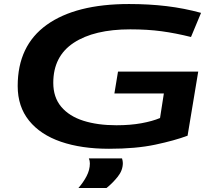

<svg xmlns="http://www.w3.org/2000/svg" viewBox="-20 -730 1062 955"><path d="M522 10Q385 10 283 -25Q181 -60 124.5 -130Q68 -200 68 -302Q68 -503 212.5 -606.5Q357 -710 622 -710Q721 -710 808.5 -699.5Q896 -689 980 -666L930 -546Q854 -565 784 -574.5Q714 -584 628 -584Q448 -584 346.5 -517Q245 -450 245 -318Q245 -246 284.5 -199Q324 -152 394.5 -129.5Q465 -107 559 -107Q628 -107 683 -117Q738 -127 776 -143L795 -265H549L567 -374H966L913 -55Q849 -31 752.5 -10.5Q656 10 522 10ZM422 58H587Q591 71 591 81Q591 117 566 148.5Q541 180 510 205H370Q394 178 410.5 146.5Q427 115 427 83Q427 69 422 58Z"/></svg>

Font: Georama ExtraExtended SemiBold
Style: Italic
Weight: 600
Width: 8
Italic angle: -9°
Designer: Jean-Baptiste Levee
Foundry: Production Type
Version: Version 1.000